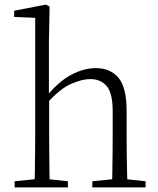

<svg xmlns="http://www.w3.org/2000/svg" viewBox="-20 -820 693 840"><path d="M44 0V-27L154 -38H174L277 -27V0ZM131 0Q132 -24 132.5 -64.5Q133 -105 133.5 -149Q134 -193 134 -226V-742L42 -746V-773L181 -800L197 -791L194 -637V-399L195 -387V-226Q195 -193 195.5 -149Q196 -105 196.5 -64.5Q197 -24 198 0ZM384 0V-27L493 -38H513L617 -27V0ZM470 0Q471 -24 471.5 -64Q472 -104 472.5 -148Q473 -192 473 -226V-334Q473 -412 447 -443Q421 -474 375 -474Q339 -474 291 -453Q243 -432 185 -368L170 -399H184Q237 -464 292 -493Q347 -522 399 -522Q463 -522 498.5 -479.5Q534 -437 534 -334V-226Q534 -192 534.5 -148Q535 -104 536 -64Q537 -24 538 0Z"/></svg>

Font: Early Summer Mincho VF
Style: Regular
Weight: 250
Designer: GuiWonder
Version: Version 1.002